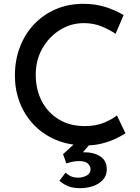

<svg xmlns="http://www.w3.org/2000/svg" viewBox="-20 -753 734 1005"><path d="M637 -55Q620 -44 588.5 -28.5Q557 -13 514.5 -2Q472 9 422 8Q337 7 270 -22Q203 -51 155.5 -101.5Q108 -152 83 -217.5Q58 -283 58 -357Q58 -439 84.5 -507.5Q111 -576 159 -626.5Q207 -677 272.5 -705Q338 -733 416 -733Q482 -733 536 -715Q590 -697 627 -674L585 -576Q556 -596 513.5 -614Q471 -632 419 -632Q351 -632 293.5 -596Q236 -560 201.5 -499Q167 -438 167 -362Q167 -285 198.5 -224Q230 -163 288 -128Q346 -93 424 -93Q480 -93 522.5 -110Q565 -127 592 -149ZM323 151Q334 162 350.5 169.5Q367 177 388 177Q413 177 433.5 166Q454 155 454 133Q454 117 440.5 103.5Q427 90 392 90Q376 90 358 94Q340 98 327 102L310 54L379 -9L457 -6L414 44Q415 44 416 44Q470 43 504.5 65.5Q539 88 539 132Q539 166 519 188Q499 210 467.5 221Q436 232 399 232Q360 232 334 220.5Q308 209 291 193Z"/></svg>

Font: Reem Kufi Ink
Style: Regular
Weight: 400
Designer: Khaled Hosny
Version: Version 1.7